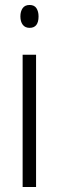

<svg xmlns="http://www.w3.org/2000/svg" viewBox="-20 -752 234 772"><path d="M99 -732Q118 -732 126.5 -719Q135 -706 135 -686Q135 -640 99 -640Q81 -640 71.5 -652.5Q62 -665 62 -686Q62 -706 71 -719Q80 -732 99 -732ZM125 -532V0H71V-532Z"/></svg>

Font: Noto Sans Myanmar ExtraCondensed Light
Style: Regular
Weight: 300
Width: 2
Designer: Monotype Design Team
Foundry: Monotype Imaging Inc.
Version: Version 2.107; ttfautohint (v1.8.4.7-5d5b)